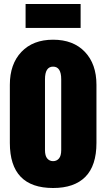

<svg xmlns="http://www.w3.org/2000/svg" viewBox="-20 -942 537 971"><path d="M109.4 -800.8V-921.9H387.7V-800.8ZM248.5 8.8Q29.8 8.8 29.8 -219.2V-513.2Q29.8 -618.2 88.4 -679.7Q147 -741.2 248.5 -741.2Q350.6 -741.2 409.2 -679.7Q467.8 -618.2 467.8 -513.2V-219.2Q467.8 -104.5 411.9 -47.9Q356 8.8 248.5 8.8ZM207.5 -541V-183.1Q207.5 -153.8 219 -140.4Q230.5 -127 248.5 -127Q266.6 -127 278.1 -140.4Q289.6 -153.8 289.6 -183.1V-541Q289.6 -605 248.5 -605Q207.5 -605 207.5 -541Z"/></svg>

Font: Anton
Style: Regular
Weight: 400
Foundry: vernon adams
Version: Version 1.000